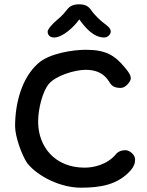

<svg xmlns="http://www.w3.org/2000/svg" viewBox="-20 -869 683 891"><path d="M346 -849C310 -849 297 -832 290 -823C283 -814 270 -797 241 -773C223 -758 201 -733 201 -722C201 -712 207 -695 231 -695C272 -695 325 -746 348 -779C376 -740 414 -695 464 -695C482 -695 494 -712 494 -722C494 -730 491 -740 472 -754C449 -770 419 -799 405 -819C392 -839 378 -849 346 -849ZM560 -555C512 -613 471 -638 378 -638C320 -638 208 -622 156 -574C82 -508 50 -392 50 -283C50 -236 81 -148 107 -111C157 -49 262 2 355 2C448 2 527 -12 586 -78C602 -97 607 -111 607 -130C607 -149 583 -172 562 -172C548 -172 532 -169 517 -153H518C476 -104 414 -91 373 -91C233 -91 157 -190 157 -304C157 -368 179 -446 206 -479C239 -518 326 -545 378 -545C454 -545 478 -503 489 -486C499 -469 513 -461 541 -461C563 -461 587 -491 587 -505C587 -518 581 -530 560 -555Z"/></svg>

Font: Itim
Style: Regular
Weight: 400
Designer: CadsonDemak Team
Foundry: Pablo Impallari
Version: Version 1.002;PS 001.002;hotconv 1.0.88;makeotf.lib2.5.64775